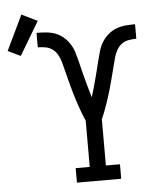

<svg xmlns="http://www.w3.org/2000/svg" viewBox="-191 -877 747 924"><g transform="rotate(-5 183.0 -414.5)"><path d="M143 0V-70H211V-294Q203 -311 196.5 -328.5Q190 -346 183.5 -364Q177 -382 171.5 -400Q166 -418 160.5 -436.5Q155 -455 150.5 -473Q146 -491 141 -509.5Q136 -528 131.5 -546.5Q127 -565 122 -583Q117 -601 108 -618Q99 -635 84 -646.5Q69 -658 50 -661.5Q31 -665 12 -665V-735Q35 -735 58 -733Q81 -731 102.5 -723Q124 -715 141.5 -700Q159 -685 171.5 -665.5Q184 -646 190.5 -624Q197 -602 202.5 -580Q208 -558 213.5 -535.5Q219 -513 225 -491Q231 -469 237 -447Q243 -425 250 -403Q257 -425 263 -447Q269 -469 275 -491Q281 -513 286.5 -535.5Q292 -558 297.5 -580Q303 -602 309.5 -624Q316 -646 328.5 -665.5Q341 -685 358.5 -700Q376 -715 397.5 -723Q419 -731 442 -733Q465 -735 488 -735V-665Q469 -665 450 -661.5Q431 -658 416 -646.5Q401 -635 392 -618Q383 -601 378 -583Q373 -565 368.5 -546.5Q364 -528 359 -509.5Q354 -491 349.5 -473Q345 -455 339.5 -436.5Q334 -418 328.5 -400Q323 -382 316.5 -364Q310 -346 303.5 -328.5Q297 -311 289 -294V-70H357V0ZM-73 -631 -134 -660 -53 -829 23 -792Z"/></g></svg>

Font: Iosevka Slab
Style: Regular
Weight: 400
Monospace: yes
Designer: Belleve Invis
Foundry: Belleve Invis
Version: Version 11.2.4; ttfautohint (v1.8.3)